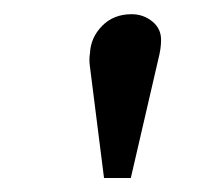

<svg xmlns="http://www.w3.org/2000/svg" viewBox="-20 -800 290 273"><path d="M166 -546.9H127.9L107.9 -705.1Q106.4 -715.3 107.9 -724.1Q108.9 -746.6 125.2 -763.2Q141.6 -779.8 167 -779.8Q184.1 -779.8 196.8 -769.3Q209.5 -758.8 209 -742.2Q209 -731 205.1 -715.8Z"/></svg>

Font: Literata Book Medium
Style: Italic
Weight: 500
Italic angle: -3°
Designer: Latin by Veronika Burian and Jose Scaglione. Greek by Irene Vlachou. Cyrillic by Vera Evstafieva
Foundry: TypeTogether
Version: Version 1.003;PS 001.003;hotconv 1.0.88;makeotf.lib2.5.64775